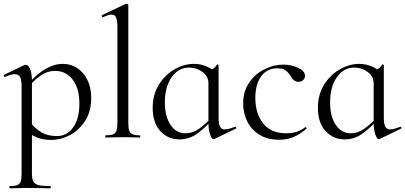

<svg xmlns="http://www.w3.org/2000/svg" viewBox="-22 -745 2196 1040"><path d="M32 263Q59 263 72 257.5Q85 252 90 238Q95 224 95 194V-276Q95 -312 87 -327.5Q79 -343 59 -343Q37 -343 6 -329L4 -328Q0 -328 -1.5 -333Q-3 -338 0 -340L111 -393Q113 -394 118 -394Q132 -394 141.5 -370.5Q151 -347 151 -305V194Q151 224 158.5 238Q166 252 186.5 257.5Q207 263 251 263Q253 263 253 269Q253 275 251 275Q217 275 197 274L124 273L69 274Q55 275 32 275Q29 275 29 269Q29 263 32 263ZM125 -30 139 -85Q170 -47 203.5 -27.5Q237 -8 287 -8Q340 -8 374 -54.5Q408 -101 408 -184Q408 -268 371 -314.5Q334 -361 277 -361Q237 -361 204.5 -340Q172 -319 134 -278L126 -286Q177 -344 224 -371.5Q271 -399 319 -399Q360 -399 395 -377Q430 -355 451 -313Q472 -271 472 -215Q472 -140 438 -88.5Q404 -37 354.5 -12Q305 13 257 13Q218 13 189 3.5Q160 -6 125 -30Z M551 -12Q578 -12 591 -17.5Q604 -23 609 -37.5Q614 -52 614 -81V-598Q614 -634 607 -650Q600 -666 582 -666Q567 -666 536 -652H534Q531 -652 529.5 -657Q528 -662 531 -663L659 -724Q661 -725 664 -725Q667 -725 670 -722.5Q673 -720 673 -717V-81Q673 -52 677.5 -38Q682 -24 695 -18Q708 -12 735 -12Q738 -12 738 -6Q738 0 735 0Q713 0 699 -1L643 -2L589 -1Q575 0 551 0Q548 0 548 -6Q548 -12 551 -12Z M805 -161Q805 -233 839 -287Q873 -341 924.5 -370Q976 -399 1028 -399Q1063 -399 1095 -386Q1127 -373 1147 -350L1107 -294Q1107 -331 1075 -355Q1043 -379 1003 -379Q944 -379 907.5 -326.5Q871 -274 871 -190Q871 -115 901.5 -69Q932 -23 983 -23Q1021 -23 1054.5 -46.5Q1088 -70 1123 -107L1131 -100Q1087 -50 1044.5 -20Q1002 10 949 10Q888 10 846.5 -35Q805 -80 805 -161ZM1107 -80V-361Q1127 -369 1136 -375Q1145 -381 1153 -395Q1154 -397 1158 -395.5Q1162 -394 1162 -392V-107Q1162 -73 1170 -58.5Q1178 -44 1197 -44Q1214 -44 1250 -58H1252Q1256 -58 1257.5 -53.5Q1259 -49 1255 -48L1139 8Q1137 9 1134 9Q1125 9 1116 -17Q1107 -43 1107 -80Z M1295 -185Q1295 -249 1327 -296.5Q1359 -344 1409.5 -369.5Q1460 -395 1513 -395Q1557 -395 1593.5 -377.5Q1630 -360 1630 -334Q1630 -321 1620.5 -311.5Q1611 -302 1595 -302Q1568 -302 1551 -335Q1538 -355 1523 -365Q1508 -375 1480 -375Q1424 -375 1392.5 -331.5Q1361 -288 1361 -215Q1361 -131 1403 -77Q1445 -23 1529 -23Q1590 -23 1631 -56H1632Q1635 -56 1637.5 -53Q1640 -50 1638 -48Q1603 -17 1567.5 -2.5Q1532 12 1490 12Q1425 12 1381 -16.5Q1337 -45 1316 -90Q1295 -135 1295 -185Z M1700 -161Q1700 -233 1734 -287Q1768 -341 1819.5 -370Q1871 -399 1923 -399Q1958 -399 1990 -386Q2022 -373 2042 -350L2002 -294Q2002 -331 1970 -355Q1938 -379 1898 -379Q1839 -379 1802.5 -326.5Q1766 -274 1766 -190Q1766 -115 1796.5 -69Q1827 -23 1878 -23Q1916 -23 1949.5 -46.5Q1983 -70 2018 -107L2026 -100Q1982 -50 1939.5 -20Q1897 10 1844 10Q1783 10 1741.5 -35Q1700 -80 1700 -161ZM2002 -80V-361Q2022 -369 2031 -375Q2040 -381 2048 -395Q2049 -397 2053 -395.5Q2057 -394 2057 -392V-107Q2057 -73 2065 -58.5Q2073 -44 2092 -44Q2109 -44 2145 -58H2147Q2151 -58 2152.5 -53.5Q2154 -49 2150 -48L2034 8Q2032 9 2029 9Q2020 9 2011 -17Q2002 -43 2002 -80Z"/></svg>

Font: Cormorant Infant
Style: Regular
Weight: 400
Designer: Christian Thalmann (Catharsis Fonts)
Foundry: Catharsis Fonts
Version: Version 4.000